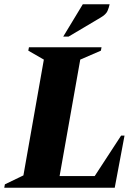

<svg xmlns="http://www.w3.org/2000/svg" viewBox="-50 -882 640 902"><path d="M-30 0 -27 -16 60 -58 156 -602 83 -644 86 -660H427L424 -644L327 -602L230 -55H395L519 -245H535L489 0ZM247 -710 339 -862H465Q462 -847 455 -830.5Q448 -814 422 -799L272 -710Z"/></svg>

Font: Spectral ExtraBold
Style: Italic
Weight: 800
Italic angle: -10°
Designer: Jean-Baptiste Levee
Foundry: Production Type
Version: Version 2.001